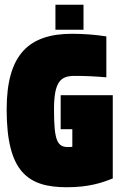

<svg xmlns="http://www.w3.org/2000/svg" viewBox="-20 -777 507 807"><path d="M213 -652H331V-757H213ZM235 -234H284V-160C278 -159 272 -159 266 -159C221 -159 207 -185 207 -317C207 -433 234 -458 293 -458C344 -458 379 -456 427 -452V-624C382 -631 333 -635 283 -635C102 -635 8 -549 8 -317C8 -53 98 10 261 10C354 10 409 -9 454 -27V-377H235Z"/></svg>

Font: Blinker Headline
Style: Regular
Weight: 900
Width: 4
Designer: Juergen Huber
Foundry: supertype
Version: Version 1.015;PS 1.15;hotconv 1.0.88;makeotf.lib2.5.647800